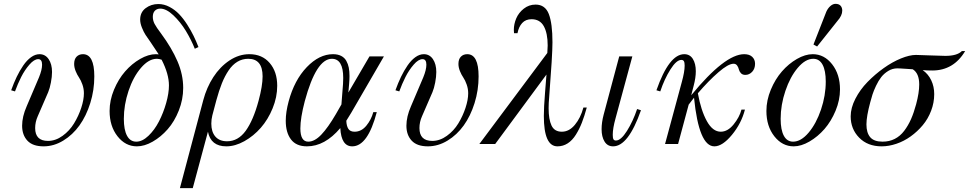

<svg xmlns="http://www.w3.org/2000/svg" viewBox="-20 -750 5047 1000"><path d="M58.1 -273.9 38.1 -279.8Q51.8 -317.9 67.1 -349.9Q82.5 -381.8 101.3 -409.2Q120.1 -436.5 141.8 -452.1Q163.6 -467.8 186 -467.8Q215.8 -467.8 233.4 -441.9Q251 -416 251 -375Q251 -350.6 245.1 -320.1Q239.3 -289.6 231 -270L176.8 -145Q163.1 -114.7 163.1 -83Q163.1 -16.1 230 -16.1Q269.5 -16.1 305.9 -42.5Q342.3 -68.8 365.7 -107.4Q389.2 -146 403.1 -188.2Q417 -230.5 417 -264.2Q417 -287.6 409.2 -309.8Q401.4 -332 391.6 -346.2Q381.8 -360.4 374 -379.6Q366.2 -398.9 366.2 -417Q366.2 -441.9 378.9 -454.8Q391.6 -467.8 412.1 -467.8Q471.2 -467.8 471.2 -352.1Q471.2 -280.3 450.2 -213.1Q429.2 -146 393.8 -96.7Q358.4 -47.4 309.3 -17.6Q260.3 12.2 207 12.2Q150.4 12.2 122.8 -17.3Q95.2 -46.9 95.2 -95.2Q95.2 -142.6 119.1 -196.8L183.1 -347.2Q199.2 -386.7 199.2 -413.1Q199.2 -441.9 179.2 -441.9Q157.7 -441.9 133.1 -413.3Q108.4 -384.8 90.3 -348.9Q72.3 -313 58.1 -273.9Z M994.6 -496.1Q975.6 -543.5 947.8 -589.4Q919.9 -635.3 883.1 -670.2Q846.2 -705.1 814.9 -705.1Q797.4 -705.1 786.6 -694.1Q775.9 -683.1 775.9 -662.1Q775.9 -643.6 784.9 -626Q793.9 -608.4 819.8 -574.2Q874.5 -500 904.3 -430.9Q934.1 -361.8 934.1 -292Q934.1 -231.9 911.4 -174.6Q888.7 -117.2 853.3 -76.9Q817.9 -36.6 775.1 -12.2Q732.4 12.2 692.9 12.2Q633.3 12.2 592 -40.3Q550.8 -92.8 550.8 -171.9Q550.8 -227.5 573.7 -282.7Q596.7 -337.9 631.6 -377.9Q666.5 -418 709.7 -442.9Q752.9 -467.8 792 -467.8Q794.4 -467.8 799.3 -467.3Q804.2 -466.8 806.6 -466.8L764.6 -529.8Q747.6 -553.7 738 -568.4Q728.5 -583 719.2 -606Q710 -628.9 710 -647.9Q710 -686 738.5 -707.5Q767.1 -729 804.7 -729Q834.5 -729 862.8 -714.1Q891.1 -699.2 912.8 -676.5Q934.6 -653.8 954.6 -622.6Q974.6 -591.3 988.3 -563.2Q1002 -535.2 1013.7 -504.9ZM859.9 -305.2Q859.9 -364.3 821.8 -439Q808.6 -443.8 796.9 -443.8Q754.9 -443.8 714.4 -396.7Q673.8 -349.6 649.4 -276.6Q625 -203.6 625 -130.9Q625 -73.7 641.6 -43Q658.2 -12.2 689.9 -12.2Q721.2 -12.2 753.2 -42.7Q785.2 -73.2 808.1 -117.9Q831.1 -162.6 845.5 -213.6Q859.9 -264.6 859.9 -305.2Z M1158.7 12.2Q1078.1 12.2 1063 -64L983.9 230H917L1038.6 -228Q1056.2 -294.4 1091.1 -348.4Q1126 -402.3 1175.3 -435.1Q1224.6 -467.8 1278.8 -467.8Q1345.2 -467.8 1384.5 -422.1Q1423.8 -376.5 1423.8 -303.2Q1423.8 -244.1 1399.9 -185.8Q1376 -127.4 1338.4 -84.5Q1300.8 -41.5 1252.7 -14.6Q1204.6 12.2 1158.7 12.2ZM1106.9 -228 1085.9 -148.9Q1080.6 -127.9 1080.6 -106Q1080.6 -63 1101.8 -38.6Q1123 -14.2 1162.6 -14.2Q1220.2 -14.2 1259.8 -68.8Q1299.3 -123.5 1326.7 -225.1Q1347.7 -302.7 1347.7 -352.1Q1347.7 -443.8 1272.9 -443.8Q1242.2 -443.8 1216.6 -428.5Q1190.9 -413.1 1170.9 -383.5Q1150.9 -354 1135.7 -316.2Q1120.6 -278.3 1106.9 -228Z M1714.4 -467.8Q1739.7 -467.8 1757.1 -458.7Q1774.4 -449.7 1783.7 -433.1Q1793 -416.5 1796.6 -397.5Q1800.3 -378.4 1800.3 -354Q1800.3 -335.4 1798.3 -313L1794.4 -268.1L1904.3 -456.1H1979.5L1809.6 -163.1Q1808.1 -160.2 1783.7 -121.1Q1784.7 -94.2 1794.2 -79.1Q1803.7 -64 1826.7 -64Q1862.3 -64 1887.9 -95.2Q1913.6 -126.5 1924.3 -166H1942.4Q1895.5 12.2 1814.5 12.2Q1757.3 12.2 1752.4 -83Q1671.9 12.2 1578.6 12.2Q1522.9 12.2 1495.6 -23.7Q1468.3 -59.6 1468.3 -121.1Q1468.3 -166 1483.4 -222.2Q1513.2 -333 1577.9 -400.4Q1642.6 -467.8 1714.4 -467.8ZM1585.4 -12.2Q1618.7 -12.2 1653.6 -48.8Q1688.5 -85.4 1729.5 -155.8L1758.3 -206.1L1766.6 -313Q1767.6 -324.2 1767.6 -344.2Q1767.6 -443.8 1708.5 -443.8Q1627 -443.8 1567.4 -223.1Q1544.4 -135.3 1544.4 -81.1Q1544.4 -12.2 1585.4 -12.2Z M2059.6 -273.9 2039.6 -279.8Q2053.2 -317.9 2068.6 -349.9Q2084 -381.8 2102.8 -409.2Q2121.6 -436.5 2143.3 -452.1Q2165 -467.8 2187.5 -467.8Q2217.3 -467.8 2234.9 -441.9Q2252.4 -416 2252.4 -375Q2252.4 -350.6 2246.6 -320.1Q2240.7 -289.6 2232.4 -270L2178.2 -145Q2164.6 -114.7 2164.6 -83Q2164.6 -16.1 2231.4 -16.1Q2271 -16.1 2307.4 -42.5Q2343.8 -68.8 2367.2 -107.4Q2390.6 -146 2404.5 -188.2Q2418.5 -230.5 2418.5 -264.2Q2418.5 -287.6 2410.6 -309.8Q2402.8 -332 2393.1 -346.2Q2383.3 -360.4 2375.5 -379.6Q2367.7 -398.9 2367.7 -417Q2367.7 -441.9 2380.4 -454.8Q2393.1 -467.8 2413.6 -467.8Q2472.7 -467.8 2472.7 -352.1Q2472.7 -280.3 2451.7 -213.1Q2430.7 -146 2395.3 -96.7Q2359.9 -47.4 2310.8 -17.6Q2261.7 12.2 2208.5 12.2Q2151.9 12.2 2124.3 -17.3Q2096.7 -46.9 2096.7 -95.2Q2096.7 -142.6 2120.6 -196.8L2184.6 -347.2Q2200.7 -386.7 2200.7 -413.1Q2200.7 -441.9 2180.7 -441.9Q2159.2 -441.9 2134.5 -413.3Q2109.9 -384.8 2091.8 -348.9Q2073.7 -313 2059.6 -273.9Z M2476.6 0 2830.6 -474.1Q2832.5 -502.4 2832.5 -513.2Q2832.5 -577.1 2812.3 -613.5Q2792 -649.9 2748.5 -649.9Q2717.8 -649.9 2699.7 -630.1Q2681.6 -610.4 2675.3 -577.1H2657.2Q2656.2 -582 2656.2 -594.2Q2656.2 -624.5 2668.7 -654.1Q2681.2 -683.6 2708 -704.8Q2734.9 -726.1 2769.5 -726.1Q2819.3 -726.1 2838.4 -677Q2857.4 -627.9 2857.4 -529.8Q2857.4 -464.4 2840.3 -244.1Q2837.4 -213.9 2837.4 -186Q2837.4 -128.4 2852.5 -96.2Q2867.7 -64 2906.2 -64Q2944.3 -64 2974.1 -99.9Q3003.9 -135.7 3018.6 -189.9H3036.1Q3023.9 -145 3010.7 -111.3Q2997.6 -77.6 2979.2 -48.3Q2960.9 -19 2936.8 -3.4Q2912.6 12.2 2883.3 12.2Q2812.5 12.2 2812.5 -146Q2812.5 -190.4 2818.8 -268.3Q2825.2 -346.2 2826.2 -361.8L2559.1 0Z M3298.3 -182.1 3318.4 -175.8Q3252.4 12.2 3173.3 12.2Q3144 12.2 3128.7 -12.7Q3113.3 -37.6 3113.3 -77.1Q3113.3 -112.3 3124 -152.8L3205.1 -456.1H3273.4L3186 -133.8Q3171.4 -81.5 3171.4 -47.9Q3171.4 -31.2 3175 -24.7Q3178.7 -18.1 3188 -18.1Q3213.9 -18.1 3245.4 -68.1Q3276.9 -118.2 3298.3 -182.1Z M3418.9 -273.9 3398.9 -279.8Q3464.8 -467.8 3543.9 -467.8Q3573.2 -467.8 3588.6 -443.1Q3604 -418.5 3604 -378.9Q3604 -345.2 3592.8 -303.2L3580.1 -253.9Q3755.4 -467.8 3856 -467.8Q3883.3 -467.8 3897.9 -453.9Q3912.6 -439.9 3912.6 -418Q3912.6 -392.1 3897.5 -376Q3882.3 -359.9 3861.8 -359.9Q3847.2 -359.9 3838.9 -368.9Q3830.6 -377.9 3828.1 -388.9Q3825.7 -399.9 3819.1 -408.9Q3812.5 -418 3800.8 -418Q3772.9 -418 3721.7 -373.5Q3670.4 -329.1 3614.7 -264.2Q3630.9 -174.8 3661.4 -119.4Q3691.9 -64 3733.9 -64Q3770 -64 3800.8 -101.8Q3831.5 -139.6 3841.8 -179.2H3859.9Q3841.3 -106.9 3792 -47.4Q3742.7 12.2 3700.7 12.2Q3620.1 12.2 3594.7 -241.2Q3576.7 -218.8 3566.9 -205.1L3511.7 0H3443.8L3530.8 -321.8Q3545.9 -376 3545.9 -408.2Q3545.9 -424.3 3542 -431.2Q3538.1 -438 3528.8 -438Q3502.9 -438 3471.7 -388.2Q3440.4 -338.4 3418.9 -273.9Z M4110.8 -12.2Q4151.9 -12.2 4191.7 -59.3Q4231.4 -106.4 4256.1 -179.4Q4280.8 -252.4 4280.8 -325.2Q4280.8 -382.3 4264.2 -413.1Q4247.6 -443.8 4215.8 -443.8Q4174.8 -443.8 4135 -396.7Q4095.2 -349.6 4070.6 -276.6Q4045.9 -203.6 4045.9 -130.9Q4045.9 -73.7 4062.5 -43Q4079.1 -12.2 4110.8 -12.2ZM4113.8 12.2Q4054.2 12.2 4012.9 -40.3Q3971.7 -92.8 3971.7 -171.9Q3971.7 -227.5 3994.6 -282.7Q4017.6 -337.9 4052.5 -377.9Q4087.4 -418 4130.6 -442.9Q4173.8 -467.8 4212.9 -467.8Q4272.9 -467.8 4314 -415.3Q4355 -362.8 4355 -284.2Q4355 -228.5 4332 -173.3Q4309.1 -118.2 4274.2 -78.1Q4239.3 -38.1 4196 -12.9Q4152.8 12.2 4113.8 12.2ZM4235.8 -507.8 4216.8 -518.1 4283.7 -689Q4292 -707.5 4305.2 -718.8Q4318.4 -730 4331.5 -730Q4349.1 -730 4357.9 -720.2Q4366.7 -710.4 4366.7 -694.8Q4366.7 -668.9 4341.8 -641.1Z M4835.4 -382.8Q4805.7 -382.8 4785.6 -384.8Q4814.5 -364.7 4830.1 -332Q4845.7 -299.3 4845.7 -259.8Q4845.7 -215.3 4829.6 -173.1Q4813.5 -130.9 4785.9 -97.9Q4758.3 -64.9 4723.4 -39.8Q4688.5 -14.6 4648.9 -1.2Q4609.4 12.2 4571.8 12.2Q4499 12.2 4454.8 -33Q4410.6 -78.1 4410.6 -144Q4410.6 -188 4435.1 -235.6Q4459.5 -283.2 4498.3 -323Q4537.1 -362.8 4582.3 -395Q4627.4 -427.2 4672.4 -445.6Q4717.3 -463.9 4750.5 -463.9Q4758.8 -463.9 4824.2 -461.4Q4889.6 -459 4903.8 -459Q4964.8 -459 4989.7 -483.9H5006.8Q4946.8 -382.8 4835.4 -382.8ZM4576.7 -12.2Q4611.8 -12.2 4640.1 -26.6Q4668.5 -41 4689.2 -68.4Q4710 -95.7 4724.9 -129.4Q4739.7 -163.1 4751.5 -207Q4767.6 -267.1 4767.6 -310.1Q4767.6 -368.2 4733.9 -389.2Q4720.2 -390.1 4701.7 -391.4Q4683.1 -392.6 4671.4 -393.3Q4659.7 -394 4653.8 -394Q4628.4 -394 4606.4 -380.6Q4584.5 -367.2 4569.8 -348.4Q4555.2 -329.6 4542.7 -303.2Q4530.3 -276.9 4524.2 -257.8Q4518.1 -238.8 4512.7 -217.8Q4492.7 -144 4492.7 -102.1Q4492.7 -58.1 4512.5 -35.2Q4532.2 -12.2 4576.7 -12.2Z"/></svg>

Font: Flanker Steampunk
Style: Italic
Weight: 400
Italic angle: -12°
Designer: Alexey Kryukov, Leonardo Di Lena
Foundry: Alexey Kryukov, Leonardo Di Lena
Version: 1.210